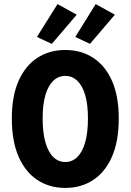

<svg xmlns="http://www.w3.org/2000/svg" viewBox="-20 -909 640 941"><path d="M300 12Q222 12 163 -27Q104 -66 71 -141.5Q38 -217 38 -329Q38 -438 71 -512.5Q104 -587 163 -625.5Q222 -664 300 -664Q378 -664 437 -625.5Q496 -587 529 -512.5Q562 -438 562 -329Q562 -217 529 -141.5Q496 -66 437 -27Q378 12 300 12ZM300 -115Q334 -115 359 -139.5Q384 -164 397.5 -211.5Q411 -259 411 -329Q411 -397 397.5 -443Q384 -489 359 -513Q334 -537 300 -537Q266 -537 241 -513Q216 -489 202.5 -443Q189 -397 189 -329Q189 -259 202.5 -211.5Q216 -164 241 -139.5Q266 -115 300 -115ZM234 -694 161 -728 262 -889 356 -837ZM421 -694 349 -728 449 -889 543 -837Z"/></svg>

Font: Source Code Pro ExtraLight
Style: Bold
Weight: 700
Monospace: yes
Version: Version 1.018;hotconv 1.0.116;makeotfexe 2.5.65601